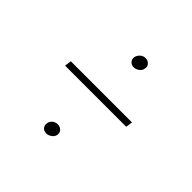

<svg xmlns="http://www.w3.org/2000/svg" viewBox="-105 -565 564 564"><g transform="rotate(45 177.0 -283.5)"><path d="M50 -282 53 -303H307L304 -282ZM152 -102Q142 -102 136.5 -108Q131 -114 132 -124Q133 -133 140 -139Q147 -145 157 -145Q166 -145 172.5 -139Q179 -133 178 -124Q177 -114 168.5 -108Q160 -102 152 -102ZM196 -421Q187 -421 181 -427Q175 -433 176 -443Q178 -452 185 -458.5Q192 -465 202 -465Q211 -465 217.5 -458.5Q224 -452 222 -443Q221 -433 213 -427Q205 -421 196 -421Z"/></g></svg>

Font: Alumni Sans SC Thin
Style: Italic
Weight: 100
Italic angle: -8°
Designer: Robert E. Leuschke
Foundry: Robert E. Leuschke
Version: Version 1.016